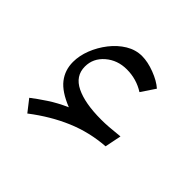

<svg xmlns="http://www.w3.org/2000/svg" viewBox="-116 -575 691 691"><g transform="rotate(45 229.5 -230.0)"><path d="M189.5 -131.8Q132.8 -154.3 108.6 -185.3Q84.5 -216.3 84.5 -257.8Q84.5 -289.6 97.4 -322.8Q110.4 -356 132.8 -384.8Q155.3 -413.6 184.3 -431.2Q213.4 -448.7 245.6 -448.7Q274.9 -448.7 310.1 -435.3Q345.2 -421.9 366.2 -403.3L330.6 -350.1Q290 -376 240.7 -376Q193.4 -376 159.9 -347.2Q126.5 -318.4 126.5 -276.4Q126.5 -228.5 173.3 -205.6Q220.2 -182.6 303.2 -182.6Q322.3 -182.6 342 -184.1Q361.8 -185.5 395 -189L382.3 -126Q305.7 -120.6 236.3 -91.3Q167 -62 99.6 -10.3L64.5 -55.2Q86.4 -72.3 118.4 -93.5Q150.4 -114.7 189.5 -131.8Z"/></g></svg>

Font: Pinar DS3-Regular
Style: Regular
Weight: 400
Designer: Amin Abedi
Version: Version 2.000